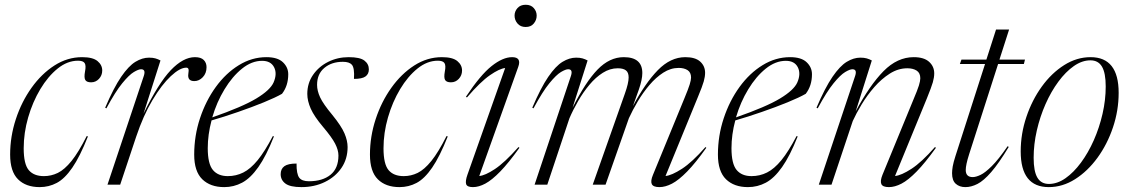

<svg xmlns="http://www.w3.org/2000/svg" viewBox="-20 -756 4623 786"><path d="M299.5 -507.5Q256 -507.5 216.2 -475.5Q176.5 -443.5 145 -391Q113.5 -338.5 95.2 -275Q77 -211.5 77 -149Q77 -84 97.8 -59.5Q118.5 -35 160 -35Q189.5 -35 216.8 -48.2Q244 -61.5 272.8 -97Q301.5 -132.5 335 -199L340 -197.5Q307 -114.5 276 -69.5Q245 -24.5 212.5 -7.2Q180 10 142.5 10Q86 10 53.8 -22Q21.5 -54 21.5 -123Q21.5 -197 44.8 -268Q68 -339 109 -396.5Q150 -454 203 -488Q256 -522 316 -522Q360 -522 379.2 -506Q398.5 -490 398.5 -467.5Q398.5 -447.5 385.2 -433.2Q372 -419 353 -419Q335 -419 329.2 -428.5Q323.5 -438 328 -463Q333 -488 326.5 -497.8Q320 -507.5 299.5 -507.5Z M569 -446Q577.5 -472.5 557.5 -472.5Q547 -472.5 527.8 -461Q508.5 -449.5 480.5 -415.2Q452.5 -381 415.5 -312.5L410.5 -315Q445.5 -397 476 -441.5Q506.5 -486 534.5 -503Q562.5 -520 590 -520Q605.5 -520 616 -517Q626.5 -514 637 -508.5L567.5 -290.5Q628.5 -415.5 679.2 -468.8Q730 -522 778 -522Q802.5 -522 814 -510.5Q825.5 -499 825.5 -481Q825.5 -456 810.2 -440Q795 -424 775.5 -424Q746.5 -424 751 -454Q753.5 -469 751.2 -474Q749 -479 742.5 -479Q716.5 -479 679.2 -444.2Q642 -409.5 604.2 -346.2Q566.5 -283 537.5 -196.5L472 0H420Z M1101.5 -197.5Q1069.5 -117 1037.5 -71.8Q1005.5 -26.5 971.2 -8.2Q937 10 898 10Q841 10 808 -22.2Q775 -54.5 775 -123Q775 -200.5 798.8 -272Q822.5 -343.5 863.5 -400Q904.5 -456.5 957.8 -489.2Q1011 -522 1070.5 -522Q1116.5 -522 1138.2 -501.2Q1160 -480.5 1160 -452Q1160 -405 1134.5 -372Q1108.5 -357 1060.2 -337.2Q1012 -317.5 955 -297.8Q898 -278 846 -263Q830.5 -204.5 830.5 -149.5Q830.5 -85.5 851.5 -60.2Q872.5 -35 912.5 -35Q946.5 -35 976 -49.8Q1005.5 -64.5 1034.8 -100.2Q1064 -136 1097 -199ZM1053 -507Q1010.5 -507 970.8 -475Q931 -443 899 -390.2Q867 -337.5 849 -275.5Q972.5 -318.5 1029.2 -352.8Q1086 -387 1100 -418.5Q1115.5 -454.5 1102 -480.8Q1088.5 -507 1053 -507Z M1194 -86.5Q1193.5 -44 1205 -28.5Q1216 -14 1244.5 -14Q1300.5 -14 1333 -40.5Q1365.5 -67 1365.5 -119.5Q1365.5 -141.5 1352 -167.8Q1338.5 -194 1302.5 -236.5Q1266.5 -279 1252.2 -311Q1238 -343 1238 -371.5Q1238 -415.5 1261.5 -449.5Q1285 -483.5 1323.5 -502.8Q1362 -522 1407.5 -522Q1453.5 -522 1471.8 -508Q1490 -494 1490 -472Q1490 -453 1476.2 -443Q1462.5 -433 1429 -433Q1432 -477.5 1420.5 -491Q1410 -503 1383.5 -503Q1337.5 -503 1307.8 -478Q1278 -453 1278 -408.5Q1278 -384.5 1290.5 -357.5Q1303 -330.5 1340.5 -285.5Q1377.5 -240 1390.2 -210Q1403 -180 1403 -154Q1403 -105.5 1378 -68.8Q1353 -32 1310 -11Q1267 10 1214 10Q1168 10 1148.5 -4.5Q1129 -19 1129 -43Q1129 -64.5 1144 -75.5Q1159 -86.5 1194 -86.5Z M1772.5 -507.5Q1729 -507.5 1689.2 -475.5Q1649.5 -443.5 1618 -391Q1586.5 -338.5 1568.2 -275Q1550 -211.5 1550 -149Q1550 -84 1570.8 -59.5Q1591.5 -35 1633 -35Q1662.5 -35 1689.8 -48.2Q1717 -61.5 1745.8 -97Q1774.5 -132.5 1808 -199L1813 -197.5Q1780 -114.5 1749 -69.5Q1718 -24.5 1685.5 -7.2Q1653 10 1615.5 10Q1559 10 1526.8 -22Q1494.5 -54 1494.5 -123Q1494.5 -197 1517.8 -268Q1541 -339 1582 -396.5Q1623 -454 1676 -488Q1729 -522 1789 -522Q1833 -522 1852.2 -506Q1871.5 -490 1871.5 -467.5Q1871.5 -447.5 1858.2 -433.2Q1845 -419 1826 -419Q1808 -419 1802.2 -428.5Q1796.5 -438 1801 -463Q1806 -488 1799.5 -497.8Q1793 -507.5 1772.5 -507.5Z M2086.5 -692Q2086.5 -709.5 2098.5 -723Q2110.5 -736.5 2132 -736.5Q2153.5 -736.5 2165.2 -723Q2177 -709.5 2177 -692Q2177 -674 2165.2 -659.8Q2153.5 -645.5 2132 -645.5Q2110.5 -645.5 2098.5 -659.8Q2086.5 -674 2086.5 -692ZM1893.5 -40.5 2048 -477.5Q2024.5 -475 1985.8 -448.2Q1947 -421.5 1891.5 -357L1887.5 -360Q1946.5 -449 1992.5 -485.5Q2038.5 -522 2076.5 -522Q2116 -522 2101.5 -482L1942 -35.5Q1966 -37.5 2005.8 -63.8Q2045.5 -90 2102.5 -154L2106.5 -151Q2062 -89 2028 -54Q1994 -19 1967 -4.5Q1940 10 1916 10Q1892 10 1888.2 -2.5Q1884.5 -15 1893.5 -40.5Z M2871.5 -151Q2827.5 -89 2793 -53.8Q2758.5 -18.5 2731 -4.2Q2703.5 10 2679.5 10Q2654 10 2648.2 -2.5Q2642.5 -15 2653 -40L2782 -354Q2798 -392.5 2803.5 -410.5Q2809 -428.5 2809 -438.5Q2809 -459.5 2794.8 -468.8Q2780.5 -478 2758.5 -478Q2725.5 -478 2695.2 -458.5Q2665 -439 2638.5 -407.8Q2612 -376.5 2590.8 -340.8Q2569.5 -305 2554.5 -272L2459 0H2406.5L2538 -372.5Q2553.5 -416 2553.5 -439Q2553.5 -459.5 2542.2 -468Q2531 -476.5 2509 -476.5Q2477 -476.5 2447.8 -458Q2418.5 -439.5 2393 -409Q2367.5 -378.5 2346.8 -342.5Q2326 -306.5 2311 -271.5L2220.5 0H2168.5L2317.5 -446Q2326 -472.5 2306 -472.5Q2295.5 -472.5 2276.2 -461Q2257 -449.5 2229 -415.2Q2201 -381 2164 -312.5L2159 -315Q2194 -397 2224.5 -441.5Q2255 -486 2283 -503Q2311 -520 2338.5 -520Q2354 -520 2364.5 -517Q2375 -514 2385.5 -508.5L2324 -315Q2377 -420.5 2426.2 -471.2Q2475.5 -522 2533.5 -522Q2609.5 -522 2609.5 -457Q2609.5 -430.5 2595.5 -390L2571 -321.5Q2621 -415.5 2673 -468.8Q2725 -522 2785.5 -522Q2826.5 -522 2846.5 -503.8Q2866.5 -485.5 2866.5 -458Q2866.5 -442.5 2861 -422.8Q2855.5 -403 2837.5 -360L2704.5 -35.5Q2730 -38 2771.8 -65Q2813.5 -92 2868 -154Z M3245.5 -197.5Q3213.5 -117 3181.5 -71.8Q3149.5 -26.5 3115.2 -8.2Q3081 10 3042 10Q2985 10 2952 -22.2Q2919 -54.5 2919 -123Q2919 -200.5 2942.8 -272Q2966.5 -343.5 3007.5 -400Q3048.5 -456.5 3101.8 -489.2Q3155 -522 3214.5 -522Q3260.5 -522 3282.2 -501.2Q3304 -480.5 3304 -452Q3304 -405 3278.5 -372Q3252.5 -357 3204.2 -337.2Q3156 -317.5 3099 -297.8Q3042 -278 2990 -263Q2974.5 -204.5 2974.5 -149.5Q2974.5 -85.5 2995.5 -60.2Q3016.5 -35 3056.5 -35Q3090.5 -35 3120 -49.8Q3149.5 -64.5 3178.8 -100.2Q3208 -136 3241 -199ZM3197 -507Q3154.5 -507 3114.8 -475Q3075 -443 3043 -390.2Q3011 -337.5 2993 -275.5Q3116.5 -318.5 3173.2 -352.8Q3230 -387 3244 -418.5Q3259.5 -454.5 3246 -480.8Q3232.5 -507 3197 -507Z M3327.5 -312.5 3322.5 -315Q3357.5 -397 3388 -441.5Q3418.5 -486 3446.5 -503Q3474.5 -520 3502 -520Q3517.5 -520 3528 -517Q3538.5 -514 3549 -508.5L3483 -300Q3540.5 -407.5 3597 -464.8Q3653.5 -522 3720.5 -522Q3762.5 -522 3783.5 -503Q3804.5 -484 3804.5 -455.5Q3804.5 -439.5 3798.8 -419.2Q3793 -399 3774.5 -353.5L3644 -35.5Q3670 -38 3711.5 -65Q3753 -92 3807.5 -154L3811.5 -151Q3767 -89 3732.5 -53.8Q3698 -18.5 3670.5 -4.2Q3643 10 3619 10Q3593.5 10 3588 -2.5Q3582.5 -15 3592.5 -40L3719 -347.5Q3736 -387.5 3741.8 -406.2Q3747.5 -425 3747.5 -435.5Q3747.5 -457.5 3732.5 -467Q3717.5 -476.5 3694.5 -476.5Q3657 -476.5 3622.8 -454.8Q3588.5 -433 3559.2 -399.5Q3530 -366 3507.5 -328.8Q3485 -291.5 3471 -260.5L3384 0H3332L3481 -446Q3489.5 -472.5 3469.5 -472.5Q3459 -472.5 3439.8 -461Q3420.5 -449.5 3392.5 -415.2Q3364.5 -381 3327.5 -312.5Z M3947.5 -125Q3940 -101.5 3936.8 -86Q3933.5 -70.5 3933.5 -60Q3933.5 -31 3962 -31Q3975 -31 3994 -40Q4013 -49 4040.2 -76Q4067.5 -103 4105 -157.5L4109.5 -154.5Q4069 -87.5 4038 -51.8Q4007 -16 3981.5 -3Q3956 10 3932 10Q3908 10 3892.8 -3.5Q3877.5 -17 3877.5 -47Q3877.5 -58.5 3880.2 -74.8Q3883 -91 3891.5 -117.5L4012.5 -494H3909.5L3916 -512H4018L4057.5 -635H4111L4071.5 -512H4176L4171.5 -494H4066Z M4444.5 -522Q4559.5 -522 4559.5 -376Q4559.5 -303.5 4536.2 -234.5Q4513 -165.5 4472.8 -110.2Q4432.5 -55 4381.2 -22.5Q4330 10 4273.5 10Q4158.5 10 4158.5 -136Q4158.5 -208.5 4181.8 -277.5Q4205 -346.5 4245 -401.8Q4285 -457 4336.5 -489.5Q4388 -522 4444.5 -522ZM4274 -3Q4308.5 -3 4342 -26.5Q4375.5 -50 4405.2 -90.2Q4435 -130.5 4457.8 -182Q4480.5 -233.5 4493.5 -290Q4506.5 -346.5 4506.5 -402Q4506.5 -457.5 4491.2 -483.2Q4476 -509 4444 -509Q4409.5 -509 4376 -485.5Q4342.5 -462 4312.8 -421.8Q4283 -381.5 4260.2 -330Q4237.5 -278.5 4224.5 -222Q4211.5 -165.5 4211.5 -110Q4211.5 -54.5 4226.8 -28.8Q4242 -3 4274 -3Z"/></svg>

Font: Newsreader 72pt Light
Style: Italic
Weight: 300
Italic angle: -17°
Designer: Hugues Gentile
Foundry: Production Type
Version: Version 1.003; ttfautohint (v1.8.3)